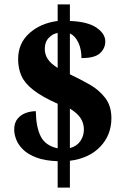

<svg xmlns="http://www.w3.org/2000/svg" viewBox="-20 -780 568 879"><path d="M244 -42Q185 -44 146 -59Q107 -74 85 -96Q63 -118 54 -142Q45 -166 45 -186Q45 -218 60.5 -236.5Q76 -255 98.5 -263Q121 -271 144 -271Q145 -198 166.5 -155.5Q188 -113 244 -101V-305Q172 -337 132.5 -368Q93 -399 78 -433Q63 -467 63 -509Q63 -582 114.5 -628Q166 -674 244 -684V-760H300V-684Q381 -681 421.5 -653.5Q462 -626 462 -590Q462 -559 438 -536.5Q414 -514 353 -514Q353 -555 338.5 -585.5Q324 -616 300 -627V-440Q346 -418 389.5 -393.5Q433 -369 461.5 -332Q490 -295 490 -239Q490 -162 439 -108.5Q388 -55 300 -44V79H244ZM244 -629Q222 -626 203.5 -607Q185 -588 185 -556Q185 -531 198.5 -510Q212 -489 244 -469ZM300 -102Q331 -110 347.5 -133.5Q364 -157 364 -187Q364 -216 349 -239Q334 -262 300 -283Z"/></svg>

Font: Noto Serif Armenian SemiCondensed ExtraBold
Style: Regular
Weight: 800
Width: 4
Designer: Monotype Design Team
Foundry: Monotype Imaging Inc.
Version: Version 2.008; ttfautohint (v1.8.4.7-5d5b)